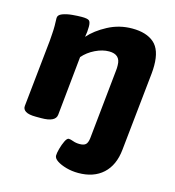

<svg xmlns="http://www.w3.org/2000/svg" viewBox="-110 -624 847 929"><g transform="rotate(15 313.5 -159.5)"><path d="M366 212Q334 212 305.5 204Q277 196 259 184Q241 172 241 158Q241 146 247 123.5Q253 101 262 82.5Q271 64 280 64Q288 64 303 69.5Q318 75 336 75Q357 75 366.5 66.5Q376 58 379 35L415 -315Q416 -321 416 -327Q416 -333 416 -341Q416 -395 359 -395Q326 -395 290 -377.5Q254 -360 230 -332L200 -35Q196 2 125 2H98Q62 2 46.5 -8Q31 -18 33 -35L68 -371Q69 -387 70.5 -406.5Q72 -426 72 -446Q72 -455 71.5 -464.5Q71 -474 71 -485Q71 -501 92 -509Q113 -517 140.5 -519.5Q168 -522 188 -522Q217 -522 225 -515Q233 -508 233 -485Q233 -459 228 -433Q261 -471 317.5 -501Q374 -531 439 -531Q510 -531 548.5 -497.5Q587 -464 587 -385Q587 -375 586.5 -365Q586 -355 585 -345L544 48Q536 127 489.5 169.5Q443 212 366 212Z"/></g></svg>

Font: Asap Semi Expanded Semi Expanded ExtraBold
Style: Italic
Weight: 800
Width: 6
Italic angle: -6°
Designer: Pablo Cosgaya
Foundry: Omnibus-Type
Version: Version 3.001; ttfautohint (v1.8.4.7-5d5b)